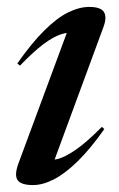

<svg xmlns="http://www.w3.org/2000/svg" viewBox="-20 -523 344 554"><path d="M32.5 -49.5 180.5 -449 195.5 -428Q177.5 -431 155.8 -424Q134 -417 105.2 -395.5Q76.5 -374 37.5 -333.5L30 -340Q71.5 -399 107.8 -435Q144 -471 176.2 -487Q208.5 -503 237.5 -503Q271 -503 280 -488.2Q289 -473.5 278.5 -445L130 -42L110 -63Q125 -59 146.2 -64.2Q167.5 -69.5 198.8 -91Q230 -112.5 274 -157L281 -150.5Q240 -92.5 203.5 -57Q167 -21.5 135 -5.2Q103 11 75.5 11Q41 11 31 -3Q21 -17 32.5 -49.5Z"/></svg>

Font: Newsreader 60pt Medium
Style: Italic
Weight: 500
Italic angle: -17°
Designer: Hugues Gentile
Foundry: Production Type
Version: Version 1.003